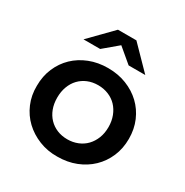

<svg xmlns="http://www.w3.org/2000/svg" viewBox="-172 -882 989 1028"><g transform="rotate(30 322.5 -368.5)"><path d="M38 -267Q38 -327 59.5 -377Q81 -427 118.5 -463Q156 -499 208 -519.5Q260 -540 322 -540Q384 -540 436 -519.5Q488 -499 526 -463Q564 -427 585.5 -377Q607 -327 607 -267Q607 -207 585.5 -157Q564 -107 526 -70.5Q488 -34 436 -13.5Q384 7 322 7Q262 8 209.5 -13Q157 -34 118.5 -70.5Q80 -107 58.5 -157.5Q37 -208 38 -267ZM481 -267Q481 -304 469 -335Q457 -366 436 -388Q415 -410 385.5 -422Q356 -434 322 -434Q287 -434 258 -422Q229 -410 208 -388Q187 -366 175.5 -335Q164 -304 164 -267Q164 -229 175.5 -198.5Q187 -168 208 -146Q229 -124 258 -112Q287 -100 322 -100Q356 -100 385.5 -112Q415 -124 436 -146Q457 -168 469 -198.5Q481 -229 481 -267ZM409 -607 321 -681 233 -607H130L264 -744H378L512 -607Z"/></g></svg>

Font: CMG Sans SemiBold
Style: Regular
Weight: 600
Designer: Julieta Ulanovsky
Foundry: Julieta Ulanovsky
Version: Version 7.200